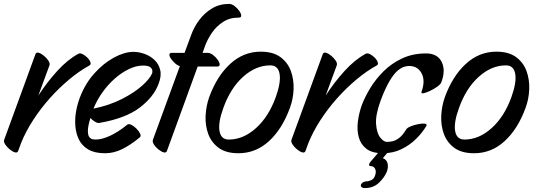

<svg xmlns="http://www.w3.org/2000/svg" viewBox="-46 -743 2740 981"><path d="M207 -410 150 -255Q195 -324 247 -381Q299 -438 354 -468Q363 -473 376 -466.5Q389 -460 400.5 -448.5Q412 -437 416 -425Q420 -413 410 -408Q359 -380 307.5 -337Q256 -294 209 -241.5Q162 -189 124 -130.5Q86 -72 62 -13L47 28Q43 39 30.5 35.5Q18 32 4 20.5Q-10 9 -19 -4.5Q-28 -18 -25 -28L135 -466Q139 -477 151.5 -473.5Q164 -470 178 -458.5Q192 -447 201 -433.5Q210 -420 207 -410Z M668 -41Q621 -2 578 19Q535 40 491 40Q438 40 405.5 21Q373 2 357.5 -29.5Q342 -61 339 -99Q336 -137 343 -175.5Q350 -214 363 -247Q390 -317 436.5 -368.5Q483 -420 536.5 -449Q590 -478 636 -478Q664 -478 693 -467.5Q722 -457 743.5 -436.5Q765 -416 772.5 -385.5Q780 -355 764 -314Q739 -247 667 -192.5Q595 -138 462 -115Q453 -113 439.5 -121Q426 -129 416 -140Q403 -98 403 -75Q403 -52 410.5 -42.5Q418 -33 427.5 -31.5Q437 -30 443 -30Q475 -30 517 -49.5Q559 -69 603 -105Q611 -112 624.5 -105.5Q638 -99 651 -86Q664 -73 670 -60Q676 -47 668 -41ZM433 -191 432 -188Q514 -205 577.5 -237.5Q641 -270 680.5 -305.5Q720 -341 731 -368Q733 -372 732.5 -381.5Q732 -391 722 -399.5Q712 -408 684 -408Q650 -408 612.5 -390Q575 -372 540.5 -341.5Q506 -311 478 -272Q450 -233 433 -191Z M735 -28 873 -405Q860 -409 848 -420Q836 -431 827.5 -443Q819 -455 819.5 -464Q820 -473 833 -473H897L931 -565Q945 -604 971.5 -640Q998 -676 1036.5 -699.5Q1075 -723 1124 -723Q1138 -723 1152 -712.5Q1166 -702 1176 -688Q1186 -674 1186.5 -663.5Q1187 -653 1173 -653Q1127 -653 1093 -630.5Q1059 -608 1036.5 -575Q1014 -542 1002 -509L989 -473H1014Q1028 -473 1042 -462.5Q1056 -452 1066 -438Q1076 -424 1076.5 -413.5Q1077 -403 1063 -403H964L807 28Q803 39 790.5 35.5Q778 32 763.5 20.5Q749 9 740.5 -4.5Q732 -18 735 -28Z M1172 40Q1109 40 1071.5 12.5Q1034 -15 1018 -58.5Q1002 -102 1004.5 -152Q1007 -202 1023 -247Q1062 -354 1130 -416.5Q1198 -479 1286 -479Q1349 -479 1386.5 -451.5Q1424 -424 1440 -380.5Q1456 -337 1454 -286.5Q1452 -236 1435 -191Q1396 -84 1328.5 -22Q1261 40 1172 40ZM1123 -30Q1197 -30 1262 -88.5Q1327 -147 1363 -247Q1390 -322 1382.5 -365.5Q1375 -409 1335 -409Q1261 -409 1196 -350.5Q1131 -292 1095 -191Q1068 -117 1075.5 -73.5Q1083 -30 1123 -30Z M1675 -410 1618 -255Q1663 -324 1715 -381Q1767 -438 1822 -468Q1831 -473 1844 -466.5Q1857 -460 1868.5 -448.5Q1880 -437 1884 -425Q1888 -413 1878 -408Q1827 -380 1775.5 -337Q1724 -294 1677 -241.5Q1630 -189 1592 -130.5Q1554 -72 1530 -13L1515 28Q1511 39 1498.5 35.5Q1486 32 1472 20.5Q1458 9 1449 -4.5Q1440 -18 1443 -28L1603 -466Q1607 -477 1619.5 -473.5Q1632 -470 1646 -458.5Q1660 -447 1669 -433.5Q1678 -420 1675 -410Z M2132 -99Q2112 -65 2079.5 -33Q2047 -1 2004.5 19.5Q1962 40 1910 40Q1856 40 1826.5 17.5Q1797 -5 1787 -42Q1777 -79 1782.5 -122Q1788 -165 1803 -207Q1818 -247 1845.5 -292.5Q1873 -338 1913.5 -378.5Q1954 -419 2008.5 -444.5Q2063 -470 2131 -470Q2189 -470 2210.5 -427Q2232 -384 2209 -323Q2206 -313 2188.5 -300.5Q2171 -288 2151 -278.5Q2131 -269 2117.5 -266.5Q2104 -264 2108 -275Q2128 -331 2108 -368.5Q2088 -406 2044 -406Q2036 -406 2021.5 -402.5Q2007 -399 1987.5 -383.5Q1968 -368 1945.5 -331Q1923 -294 1898 -227Q1872 -155 1875.5 -109Q1879 -63 1896.5 -40.5Q1914 -18 1931 -18Q1943 -18 1958.5 -21Q1974 -24 1992.5 -37.5Q2011 -51 2029 -81Q2034 -90 2052.5 -97.5Q2071 -105 2092 -109Q2113 -113 2125.5 -111Q2138 -109 2132 -99ZM1958 9 1910 65Q1929 72 1934 91Q1939 110 1931 133Q1919 163 1891 190Q1863 217 1821 218Q1802 218 1798.5 209Q1795 200 1805 191.5Q1815 183 1834 183Q1836 183 1849.5 178Q1863 173 1870 155Q1878 133 1870.5 119.5Q1863 106 1850 106Q1841 106 1840 99.5Q1839 93 1846 85L1909 11Q1922 -4 1938.5 -9.5Q1955 -15 1963 -10.5Q1971 -6 1958 9Z M2376 40Q2313 40 2275.5 12.5Q2238 -15 2222 -58.5Q2206 -102 2208.5 -152Q2211 -202 2227 -247Q2266 -354 2334 -416.5Q2402 -479 2490 -479Q2553 -479 2590.5 -451.5Q2628 -424 2644 -380.5Q2660 -337 2658 -286.5Q2656 -236 2639 -191Q2600 -84 2532.5 -22Q2465 40 2376 40ZM2327 -30Q2401 -30 2466 -88.5Q2531 -147 2567 -247Q2594 -322 2586.5 -365.5Q2579 -409 2539 -409Q2465 -409 2400 -350.5Q2335 -292 2299 -191Q2272 -117 2279.5 -73.5Q2287 -30 2327 -30Z"/></svg>

Font: Story Script
Style: Regular
Weight: 400
Designer: Lana Roulhac, Ben Buysse
Version: Version 1.000; ttfautohint (v1.8.4.7-5d5b)